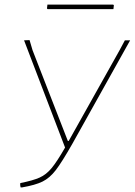

<svg xmlns="http://www.w3.org/2000/svg" viewBox="-20 -812 588 838"><path d="M548 -636 295 -183Q250 -104 223.5 -69.5Q197 -35 165.5 -19.5Q134 -4 76 6H70Q68 0 68 -10L69 -13Q124 -24 153 -37Q182 -50 205.5 -78.5Q229 -107 264 -168L85 -636L109 -637L122 -593L276 -197H280L502 -593L525 -636ZM477 -789 475 -772H188L185 -775L187 -792H474Z"/></svg>

Font: Luna Sans Thin
Style: Italic
Weight: 250
Italic angle: -7°
Designer: Juan Pablo del Peral
Foundry: Huerta Tipografica
Version: Version 2.001; ttfautohint (v1.5)